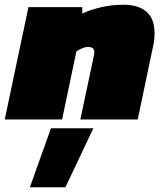

<svg xmlns="http://www.w3.org/2000/svg" viewBox="-41 -504 688 810"><path d="M-21 0 79 -474H306V-447Q335 -461 381.5 -472.5Q428 -484 480 -484Q543 -484 577 -454.5Q611 -425 611 -364Q611 -351 609.5 -336.5Q608 -322 604 -305L540 0H298L356 -274Q357 -278 357 -284Q357 -306 330 -306Q320 -306 305 -300Q290 -294 281 -286L221 0ZM85 286 174 37H353L235 286Z"/></svg>

Font: Kanit Black
Style: Italic
Weight: 900
Italic angle: -12°
Designer: Katatrad Team
Foundry: CadsonDemak
Version: Version 2.000; ttfautohint (v1.8.3)